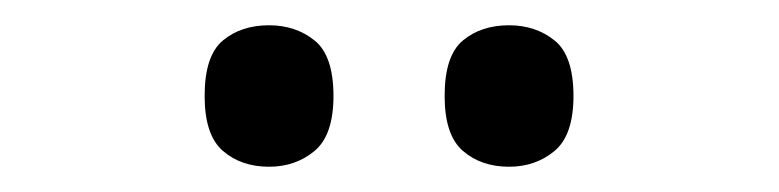

<svg xmlns="http://www.w3.org/2000/svg" viewBox="-20 -764 617 152"><path d="M383 -632Q361 -632 346.5 -644.5Q332 -657 332 -688Q332 -720 346.5 -732Q361 -744 383 -744Q404 -744 419 -732Q434 -720 434 -688Q434 -657 419 -644.5Q404 -632 383 -632ZM193 -632Q171 -632 156.5 -644.5Q142 -657 142 -688Q142 -720 156.5 -732Q171 -744 193 -744Q214 -744 229 -732Q244 -720 244 -688Q244 -657 229 -644.5Q214 -632 193 -632Z"/></svg>

Font: Noto Serif Khitan Small Script
Style: Regular
Weight: 400
Designer: LIU Zhao, ZHANG Congyu, Kushim JIANG
Foundry: Guyu Beijing Co. Ltd.
Version: Version 1.000; ttfautohint (v1.8.4.7-5d5b)